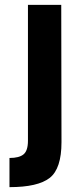

<svg xmlns="http://www.w3.org/2000/svg" viewBox="-20 -700 342 790"><path d="M232 -680 233 -115Q233 -6 184.5 32Q136 70 19 70V-50Q59 -50 77 -65Q95 -80 95 -121V-680Z"/></svg>

Font: TitilliumText
Style: ExtraBold
Weight: 800
Designer: Accademia di Belle Arti di Urbino and others
Foundry: Accademia di Belle Arti di Urbino and others.
Version: Version 60.001